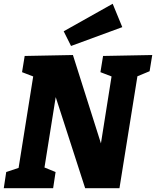

<svg xmlns="http://www.w3.org/2000/svg" viewBox="-26 -999 828 1019"><path d="M521 -702 782 -707 768 -621 686 -587 706 -611 608 0H426L257 -523H276L207 -91L198 -115L269 -86L256 0H-6L7 -86L91 -114L70 -91L153 -611L169 -586L91 -616L105 -702L361 -707L523 -196H503L569 -612L585 -586L507 -616ZM351 -755 312 -833 572 -979 623 -855Z"/></svg>

Font: Bitter Thin ExtraBold
Style: Italic
Weight: 800
Italic angle: -9°
Version: Version 2.002